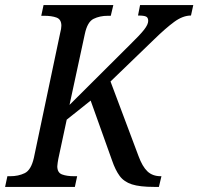

<svg xmlns="http://www.w3.org/2000/svg" viewBox="-40 -734 779 754"><path d="M-20 0 -11 -42H1Q32 -42 57 -54Q82 -66 93 -114L196 -603Q201 -622 201 -633Q201 -658 182 -665Q163 -672 134 -672H122L131 -714H405L395 -672H383Q352 -672 327.5 -660Q303 -648 293 -600L233 -322L472 -560Q510 -597 526 -617.5Q542 -638 542 -652Q542 -665 533.5 -669Q525 -673 502 -673L510 -714H719L710 -673Q678 -673 644 -648Q610 -623 565 -579L394 -414L504 -121Q519 -80 539 -61Q559 -42 591 -42H594L584 0H565Q509 0 478 -10Q447 -20 430 -43Q413 -66 400 -104L316 -339L222 -264L189 -110Q188 -104 186.5 -95Q185 -86 185 -81Q185 -56 203.5 -49Q222 -42 251 -42H263L254 0Z"/></svg>

Font: Noto Serif SemiCondensed
Style: Italic
Weight: 400
Width: 4
Italic angle: -12°
Designer: Monotype Design Team
Foundry: Monotype Imaging Inc.
Version: Version 2.013